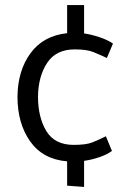

<svg xmlns="http://www.w3.org/2000/svg" viewBox="-20 -626 509 758"><path d="M312 -606V-494Q340 -490 372 -479.5Q404 -469 426 -454L402 -397Q374 -410 348.5 -420.5Q323 -431 275 -431Q201 -431 166 -377.5Q131 -324 130 -245Q130 -163 163 -108.5Q196 -54 271 -54Q320 -54 345 -64Q370 -74 398 -88L422 -30Q401 -15 371 -5Q341 5 312 9V112L245 107V11Q149 3 99 -68Q49 -139 49 -244Q50 -347 100.5 -416Q151 -485 245 -495V-606Z"/></svg>

Font: Palanquin
Style: Regular
Weight: 400
Designer: Pria Ravichandran
Version: Version 1.0.4